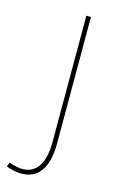

<svg xmlns="http://www.w3.org/2000/svg" viewBox="-166 -565 496 805"><g transform="rotate(15 82.5 -162.0)"><path d="M-46 161Q-19 172 9 173Q56 174 80.5 138Q105 102 105 31V-517H125V31Q125 112 95.5 153Q66 194 9 193Q-23 192 -54 179Z"/></g></svg>

Font: Montserrat arm Thin
Style: Regular
Weight: 250
Designer: Julieta Ulanovsky
Foundry: Julieta Ulanovsky
Version: Version 6.000;PS 006.000;hotconv 1.0.88;makeotf.lib2.5.64775